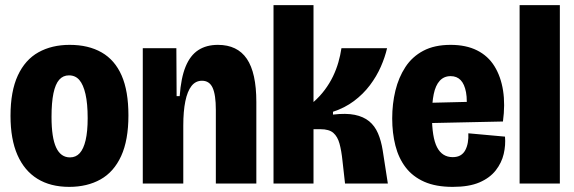

<svg xmlns="http://www.w3.org/2000/svg" viewBox="-20 -716 2240 749"><path d="M250 13Q177 13 126 -18.5Q75 -50 48 -111.5Q21 -173 21 -264Q21 -360 49.5 -421.5Q78 -483 130 -512Q182 -541 252 -541Q325 -541 376.5 -511.5Q428 -482 454.5 -421.5Q481 -361 481 -266Q481 -169 452.5 -107Q424 -45 372 -16Q320 13 250 13ZM253 -102Q276 -102 291 -118.5Q306 -135 314 -169Q322 -203 322 -255Q322 -312 313.5 -349Q305 -386 289.5 -404Q274 -422 249 -422Q226 -422 211 -405Q196 -388 188.5 -352Q181 -316 181 -260Q181 -179 199 -140.5Q217 -102 253 -102Z M537 0V-315V-528H668L669 -341H681Q686 -412 704 -456Q722 -500 753.5 -520.5Q785 -541 830 -541Q906 -541 943 -486.5Q980 -432 980 -318V0H822V-288Q822 -346 809.5 -373.5Q797 -401 768 -401Q743 -401 727 -380.5Q711 -360 703 -321Q695 -282 695 -226V0Z M1047 0V-696H1203V-318Q1228 -340 1247 -365.5Q1266 -391 1279 -418Q1292 -445 1300 -473Q1308 -501 1312 -528H1490Q1482 -493 1465.5 -455.5Q1449 -418 1423 -383.5Q1397 -349 1361 -322Q1325 -295 1279 -280V-269Q1330 -275 1364 -268Q1398 -261 1420 -243Q1442 -225 1454.5 -196Q1467 -167 1473 -129L1493 0H1326L1316 -89Q1312 -128 1304.5 -155.5Q1297 -183 1280.5 -197.5Q1264 -212 1230 -212H1203V0Z M1746 13Q1680 13 1635 -7Q1590 -27 1562.5 -63Q1535 -99 1522.5 -148Q1510 -197 1510 -254Q1510 -311 1522.5 -362.5Q1535 -414 1561.5 -454.5Q1588 -495 1631.5 -518Q1675 -541 1738 -541Q1798 -541 1841 -519.5Q1884 -498 1909 -457.5Q1934 -417 1942.5 -362.5Q1951 -308 1942 -242L1615 -235V-314L1821 -319L1798 -273Q1804 -324 1798 -356Q1792 -388 1777 -403.5Q1762 -419 1738 -419Q1712 -419 1695.5 -401Q1679 -383 1672 -349Q1665 -315 1665 -266Q1665 -180 1685 -141.5Q1705 -103 1746 -103Q1764 -103 1776 -110Q1788 -117 1795 -130Q1802 -143 1805 -160Q1808 -177 1807 -196L1950 -183Q1953 -150 1945 -115.5Q1937 -81 1914 -51.5Q1891 -22 1850.5 -4.5Q1810 13 1746 13Z M2007 0V-696H2164V0Z"/></svg>

Font: Bricolage Grotesque 72pt SemiCondensed ExtraBold
Style: Regular
Weight: 800
Width: 4
Designer: Mathieu Triay
Foundry: Atelier Triay
Version: Version 1.001;gftools[0.9.33.dev8+g029e19f]